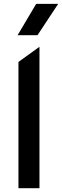

<svg xmlns="http://www.w3.org/2000/svg" viewBox="-20 -985 325 1005"><path d="M76.6 0V-660.8L186.6 -740V0ZM72.2 -800.9 169.4 -964.8H284.6L176.4 -800.9Z"/></svg>

Font: Geologica-Sharp
Style: Regular
Weight: 100
Designer: Sindre Bremnes, Frode Helland
Foundry: Monokrom Skriftforlag AS
Version: Version 1.010;gftools[0.9.28]